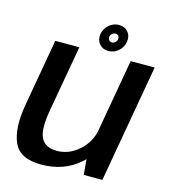

<svg xmlns="http://www.w3.org/2000/svg" viewBox="-112 -838 827 932"><g transform="rotate(15 302.0 -372.0)"><path d="M394 0H487.5L591.5 -592.5H471L385 -102.5ZM213 -593H92L33 -257Q11.5 -134.5 42 -64.8Q72.5 5 180 5Q294.5 5 371.8 -63Q449 -131 462.5 -205L409 -236Q397 -166.5 347 -122.8Q297 -79 237.5 -79Q178.5 -79 157.5 -119.5Q136.5 -160 154.5 -262ZM353 -612Q372 -612 388.5 -621Q405 -630 416 -645.5Q427 -661 429.5 -680Q434 -708.5 417.2 -728Q400.5 -747.5 372 -747.5Q352.5 -747.5 336.2 -738.5Q320 -729.5 309 -714.2Q298 -699 295 -680Q291 -651 307.8 -631.5Q324.5 -612 353 -612ZM359 -656.5Q350 -656.5 344.5 -663.2Q339 -670 340 -680Q341.5 -690 349 -696.2Q356.5 -702.5 365.5 -702.5Q375 -702.5 380.5 -696.2Q386 -690 384.5 -680Q383.5 -670 376 -663.2Q368.5 -656.5 359 -656.5Z"/></g></svg>

Font: Anybody UltraCondensed Thin Medium
Style: Italic
Weight: 500
Italic angle: -10°
Version: Version 1.111